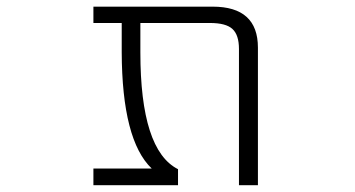

<svg xmlns="http://www.w3.org/2000/svg" viewBox="-20 -542 1040 563"><path d="M736.3 1H680.7V-398.4Q680.7 -439.5 661.6 -457Q642.6 -474.6 595.7 -474.6H391.6V-388.7Q391.6 -101.6 502 -45.9V1H253.9V-47.9H424.8Q337.9 -130.9 336.9 -388.7V-474.6H253.9V-522.5H603.5Q736.3 -522.5 736.3 -402.3Z"/></svg>

Font: GenEi Gothic M Light
Style: Regular
Weight: 300
Designer: o_tamon (Modified); [Source Han Sans]
Ryoko NISHIZUKA  (kana & ideographs); Paul D. Hunt (Latin, Greek & Cyrillic); Wenl
Version: Version 1.1a;Original Version 1.004